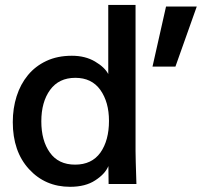

<svg xmlns="http://www.w3.org/2000/svg" viewBox="-20 -737 808 769"><path d="M280.8 -77.6Q347.7 -77.6 382.3 -126Q416.5 -174.8 416.5 -252.9Q416.5 -328.1 381.8 -377Q347.2 -425.3 281.7 -425.3Q215.8 -425.3 180.7 -377Q145.5 -328.6 145.5 -251Q145.5 -173.8 179.7 -126Q213.9 -77.6 280.8 -77.6ZM260.7 11.2Q161.1 11.2 96.2 -59.6Q31.2 -130.4 31.2 -248Q31.2 -303.2 46.6 -351.6Q62 -399.9 91.8 -436Q121.6 -472.2 165.8 -492.9Q210 -513.7 268.1 -513.7Q321.3 -513.7 360.4 -490.7Q399.4 -467.8 413.6 -440.4V-717.3H522.9V-131.8Q522.9 -120.6 523.7 -87.6Q524.4 -54.7 526.4 0H415L414.1 -71.8Q400.9 -40 361.3 -14.6Q322.3 11.2 260.7 11.2ZM590.8 -470.2 645 -710.9H768.1L682.6 -470.2Z"/></svg>

Font: Ride Light
Style: Bold
Weight: 600
Version: Version 3.000